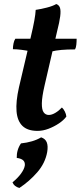

<svg xmlns="http://www.w3.org/2000/svg" viewBox="-20 -640 400 952"><path d="M166 9Q117 9 91.5 -15.5Q66 -40 62 -88Q58 -136 74 -207L133 -458Q144 -504 150 -537Q156 -570 157 -591Q184 -595 213 -602.5Q242 -610 259 -620Q273 -615 277.5 -601Q282 -587 278.5 -559Q275 -531 263 -484L201 -216Q188 -160 187.5 -128Q187 -96 196.5 -83Q206 -70 222 -70Q237 -70 254.5 -80.5Q272 -91 287 -107Q295 -100 301.5 -87Q308 -74 309 -62Q296 -44 272 -28Q248 -12 220.5 -1.5Q193 9 166 9ZM133 -385Q110 -390 86.5 -393Q63 -396 44 -396Q44 -410 47 -424.5Q50 -439 56 -448H138ZM233 -384 239 -448H360Q360 -433 358.5 -418.5Q357 -404 352 -395Q313 -395 284.5 -392.5Q256 -390 233 -384ZM76 292Q50 285 42 264Q68 243 84 221Q100 199 103 181Q105 165 95.5 155.5Q86 146 63 143Q62 103 84 71Q113 68 138.5 60.5Q164 53 184 41Q205 48 212 66Q219 84 214 114Q204 169 165 214Q126 259 76 292Z"/></svg>

Font: Vollkorn SemiBold
Style: Italic
Weight: 600
Italic angle: -11°
Designer: Friedrich Althausen
Foundry: Friedrich Althausen
Version: Version 5.000